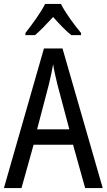

<svg xmlns="http://www.w3.org/2000/svg" viewBox="-20 -963 547 983"><path d="M292 -943H211C190 -900 146 -840 110 -794V-783H159C187 -806 219 -841 252 -876C283 -841 314 -808 345 -783H395V-794C360 -836 314 -898 292 -943ZM416 0H506L300 -715H205L0 0H90L152 -222H354ZM274 -530 335 -301H170L230 -530C238 -562 246 -600 252 -634C256 -605 267 -560 274 -530Z"/></svg>

Font: Noto Sans Lao Condensed
Style: Regular
Weight: 400
Width: 3
Designer: Monotype Design Team
Foundry: Monotype Imaging Inc.
Version: Version 2.004